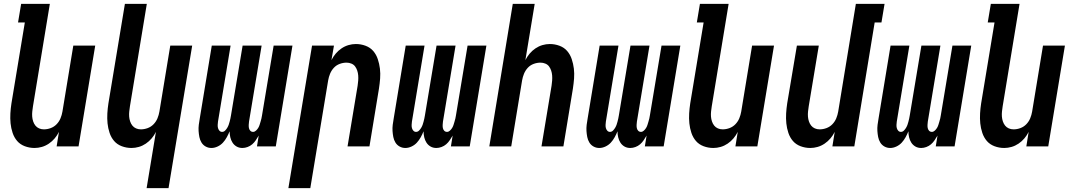

<svg xmlns="http://www.w3.org/2000/svg" viewBox="-20 -755 5540 990"><path d="M158 8Q132 8 108 -1Q84 -10 68.5 -28Q53 -46 45 -70Q37 -94 34.5 -119Q32 -144 33.5 -170Q35 -196 39 -222L108 -639H73L89 -735H237L150 -207Q148 -194 146.5 -180.5Q145 -167 146 -154Q147 -141 151 -129Q155 -117 162.5 -107.5Q170 -98 181.5 -93Q193 -88 206 -88Q224 -88 241.5 -94.5Q259 -101 272 -114.5Q285 -128 292 -145Q299 -162 302 -180L358 -520H471L385 0H272L284 -75Q275 -57 262 -41.5Q249 -26 232 -14.5Q215 -3 196 2.5Q177 8 158 8Z M736 215 784 -75Q775 -57 762 -41.5Q749 -26 732 -14.5Q715 -3 696 2.5Q677 8 658 8Q632 8 608 -1Q584 -10 568.5 -28Q553 -46 545 -70Q537 -94 534.5 -119Q532 -144 533.5 -170Q535 -196 539 -222L624 -735H737L650 -207Q648 -194 646.5 -180.5Q645 -167 646 -154Q647 -141 651 -129Q655 -117 662.5 -107.5Q670 -98 681.5 -93Q693 -88 706 -88Q724 -88 741.5 -94.5Q759 -101 772 -114.5Q785 -128 792 -145Q799 -162 802 -180L858 -520H971L849 215Z M1070 8Q1054 8 1040.5 0.5Q1027 -7 1019 -20Q1011 -33 1008 -48.5Q1005 -64 1004 -79.5Q1003 -95 1005 -111.5Q1007 -128 1010 -144L1072 -520H1169L1104 -128Q1103 -120 1102.5 -111.5Q1102 -103 1104 -95Q1106 -87 1111.5 -81Q1117 -75 1125 -75Q1134 -75 1140.5 -81.5Q1147 -88 1151.5 -95.5Q1156 -103 1159 -111Q1162 -119 1164 -127.5Q1166 -136 1168 -144Q1170 -152 1171 -160L1231 -520H1329L1264 -128Q1263 -120 1262.5 -111.5Q1262 -103 1263.5 -95Q1265 -87 1270.5 -81Q1276 -75 1285 -75Q1293 -75 1300 -81.5Q1307 -88 1311.5 -95.5Q1316 -103 1318.5 -111Q1321 -119 1323.5 -127.5Q1326 -136 1328 -144Q1330 -152 1331 -160L1391 -520H1488L1402 0H1305L1314 -56Q1307 -44 1299 -32Q1291 -20 1280.5 -11Q1270 -2 1256.5 3Q1243 8 1230 8Q1213 8 1200 0.5Q1187 -7 1179 -19.5Q1171 -32 1167.5 -47Q1164 -62 1164 -78Q1158 -63 1149.5 -47.5Q1141 -32 1129.5 -19.5Q1118 -7 1102 0.5Q1086 8 1070 8Z M1467 215 1589 -520H1702L1689 -445Q1698 -463 1711 -478.5Q1724 -494 1741 -505.5Q1758 -517 1777 -522.5Q1796 -528 1815 -528Q1841 -528 1865 -519Q1889 -510 1904.5 -492Q1920 -474 1928 -450Q1936 -426 1939 -401Q1942 -376 1940 -350Q1938 -324 1934 -298L1885 0H1772L1824 -313Q1826 -326 1827 -339.5Q1828 -353 1827 -366Q1826 -379 1822 -391Q1818 -403 1811 -412.5Q1804 -422 1792 -427Q1780 -432 1767 -432Q1749 -432 1731.5 -425.5Q1714 -419 1701.5 -405.5Q1689 -392 1682 -375Q1675 -358 1672 -340L1580 215Z M2070 8Q2054 8 2040.5 0.5Q2027 -7 2019 -20Q2011 -33 2008 -48.5Q2005 -64 2004 -79.5Q2003 -95 2005 -111.5Q2007 -128 2010 -144L2072 -520H2169L2104 -128Q2103 -120 2102.5 -111.5Q2102 -103 2104 -95Q2106 -87 2111.5 -81Q2117 -75 2125 -75Q2134 -75 2140.5 -81.5Q2147 -88 2151.5 -95.5Q2156 -103 2159 -111Q2162 -119 2164 -127.5Q2166 -136 2168 -144Q2170 -152 2171 -160L2231 -520H2329L2264 -128Q2263 -120 2262.5 -111.5Q2262 -103 2263.5 -95Q2265 -87 2270.5 -81Q2276 -75 2285 -75Q2293 -75 2300 -81.5Q2307 -88 2311.5 -95.5Q2316 -103 2318.5 -111Q2321 -119 2323.5 -127.5Q2326 -136 2328 -144Q2330 -152 2331 -160L2391 -520H2488L2402 0H2305L2314 -56Q2307 -44 2299 -32Q2291 -20 2280.5 -11Q2270 -2 2256.5 3Q2243 8 2230 8Q2213 8 2200 0.5Q2187 -7 2179 -19.5Q2171 -32 2167.5 -47Q2164 -62 2164 -78Q2158 -63 2149.5 -47.5Q2141 -32 2129.5 -19.5Q2118 -7 2102 0.5Q2086 8 2070 8Z M2503 0 2624 -735H2737L2689 -445Q2698 -463 2711 -478.5Q2724 -494 2741 -505.5Q2758 -517 2777 -522.5Q2796 -528 2815 -528Q2841 -528 2865 -519Q2889 -510 2904.5 -492Q2920 -474 2928 -450Q2936 -426 2939 -401Q2942 -376 2940 -350Q2938 -324 2934 -298L2885 0H2772L2824 -313Q2826 -326 2827 -339.5Q2828 -353 2827 -366Q2826 -379 2822 -391Q2818 -403 2811 -412.5Q2804 -422 2792 -427Q2780 -432 2767 -432Q2749 -432 2731.5 -425.5Q2714 -419 2701.5 -405.5Q2689 -392 2682 -375Q2675 -358 2672 -340L2616 0Z M3070 8Q3054 8 3040.5 0.5Q3027 -7 3019 -20Q3011 -33 3008 -48.5Q3005 -64 3004 -79.5Q3003 -95 3005 -111.5Q3007 -128 3010 -144L3072 -520H3169L3104 -128Q3103 -120 3102.5 -111.5Q3102 -103 3104 -95Q3106 -87 3111.5 -81Q3117 -75 3125 -75Q3134 -75 3140.5 -81.5Q3147 -88 3151.5 -95.5Q3156 -103 3159 -111Q3162 -119 3164 -127.5Q3166 -136 3168 -144Q3170 -152 3171 -160L3231 -520H3329L3264 -128Q3263 -120 3262.5 -111.5Q3262 -103 3263.5 -95Q3265 -87 3270.5 -81Q3276 -75 3285 -75Q3293 -75 3300 -81.5Q3307 -88 3311.5 -95.5Q3316 -103 3318.5 -111Q3321 -119 3323.5 -127.5Q3326 -136 3328 -144Q3330 -152 3331 -160L3391 -520H3488L3402 0H3305L3314 -56Q3307 -44 3299 -32Q3291 -20 3280.5 -11Q3270 -2 3256.5 3Q3243 8 3230 8Q3213 8 3200 0.5Q3187 -7 3179 -19.5Q3171 -32 3167.5 -47Q3164 -62 3164 -78Q3158 -63 3149.5 -47.5Q3141 -32 3129.5 -19.5Q3118 -7 3102 0.5Q3086 8 3070 8Z M3658 8Q3632 8 3608 -1Q3584 -10 3568.5 -28Q3553 -46 3545 -70Q3537 -94 3534.5 -119Q3532 -144 3533.5 -170Q3535 -196 3539 -222L3608 -639H3573L3589 -735H3737L3650 -207Q3648 -194 3646.5 -180.5Q3645 -167 3646 -154Q3647 -141 3651 -129Q3655 -117 3662.5 -107.5Q3670 -98 3681.5 -93Q3693 -88 3706 -88Q3724 -88 3741.5 -94.5Q3759 -101 3772 -114.5Q3785 -128 3792 -145Q3799 -162 3802 -180L3858 -520H3971L3885 0H3772L3784 -75Q3775 -57 3762 -41.5Q3749 -26 3732 -14.5Q3715 -3 3696 2.5Q3677 8 3658 8Z M4158 8Q4132 8 4108 -1Q4084 -10 4068.5 -28Q4053 -46 4045 -70Q4037 -94 4034.5 -119Q4032 -144 4033.5 -170Q4035 -196 4039 -222L4089 -520H4202L4150 -207Q4148 -194 4146.5 -180.5Q4145 -167 4146 -154Q4147 -141 4151 -129Q4155 -117 4162.5 -107.5Q4170 -98 4181.5 -93Q4193 -88 4206 -88Q4224 -88 4241.5 -94.5Q4259 -101 4272 -114.5Q4285 -128 4292 -145Q4299 -162 4302 -180L4393 -735H4541L4525 -639H4490L4385 0H4272L4284 -75Q4275 -57 4262 -41.5Q4249 -26 4232 -14.5Q4215 -3 4196 2.5Q4177 8 4158 8Z M4570 8Q4554 8 4540.5 0.5Q4527 -7 4519 -20Q4511 -33 4508 -48.5Q4505 -64 4504 -79.5Q4503 -95 4505 -111.5Q4507 -128 4510 -144L4572 -520H4669L4604 -128Q4603 -120 4602.5 -111.5Q4602 -103 4604 -95Q4606 -87 4611.5 -81Q4617 -75 4625 -75Q4634 -75 4640.5 -81.5Q4647 -88 4651.5 -95.5Q4656 -103 4659 -111Q4662 -119 4664 -127.5Q4666 -136 4668 -144Q4670 -152 4671 -160L4731 -520H4829L4764 -128Q4763 -120 4762.5 -111.5Q4762 -103 4763.5 -95Q4765 -87 4770.5 -81Q4776 -75 4785 -75Q4793 -75 4800 -81.5Q4807 -88 4811.5 -95.5Q4816 -103 4818.5 -111Q4821 -119 4823.5 -127.5Q4826 -136 4828 -144Q4830 -152 4831 -160L4891 -520H4988L4902 0H4805L4814 -56Q4807 -44 4799 -32Q4791 -20 4780.5 -11Q4770 -2 4756.5 3Q4743 8 4730 8Q4713 8 4700 0.5Q4687 -7 4679 -19.5Q4671 -32 4667.5 -47Q4664 -62 4664 -78Q4658 -63 4649.5 -47.5Q4641 -32 4629.5 -19.5Q4618 -7 4602 0.5Q4586 8 4570 8Z M5158 8Q5132 8 5108 -1Q5084 -10 5068.5 -28Q5053 -46 5045 -70Q5037 -94 5034.5 -119Q5032 -144 5033.5 -170Q5035 -196 5039 -222L5108 -639H5073L5089 -735H5237L5150 -207Q5148 -194 5146.5 -180.5Q5145 -167 5146 -154Q5147 -141 5151 -129Q5155 -117 5162.5 -107.5Q5170 -98 5181.5 -93Q5193 -88 5206 -88Q5224 -88 5241.5 -94.5Q5259 -101 5272 -114.5Q5285 -128 5292 -145Q5299 -162 5302 -180L5358 -520H5471L5385 0H5272L5284 -75Q5275 -57 5262 -41.5Q5249 -26 5232 -14.5Q5215 -3 5196 2.5Q5177 8 5158 8Z"/></svg>

Font: Iosevka Term Curly
Style: Bold Italic
Weight: 700
Italic angle: -9°
Designer: Belleve Invis
Foundry: Belleve Invis
Version: Version 32.3.0